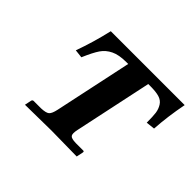

<svg xmlns="http://www.w3.org/2000/svg" viewBox="-104 -589 743 743"><g transform="rotate(45 267.5 -217.0)"><path d="M389.6 -393.1H377.4L309.6 -74.2Q304.2 -49.8 310.1 -41.7Q315.9 -33.7 340.8 -33.2H381.8Q386.7 -33.2 385.7 -26.9L379.9 1L240.2 -1L96.7 1L102.5 -26.9Q104 -32.7 109.9 -33.2H150.9Q176.8 -34.2 185.5 -41.7Q194.3 -49.3 199.7 -74.2L267.6 -393.1H257.3Q217.3 -393.1 193.1 -381.3Q168.9 -369.6 154.5 -348.6Q140.1 -327.6 121.1 -283.2L86.9 -287.1Q112.3 -356.9 130.4 -435.1H534.7Q519.5 -356.9 515.1 -287.1L479 -283.2Q479 -316.9 476.6 -335Q474.1 -353 464.8 -367.7Q455.6 -382.3 437.7 -387.7Q419.9 -393.1 389.6 -393.1Z"/></g></svg>

Font: Linux Libertine Slanted
Style: Semibold Slanted
Weight: 600
Designer: Philipp H. Poll
Foundry: Philipp H. Poll
Version: Version 5.1.1